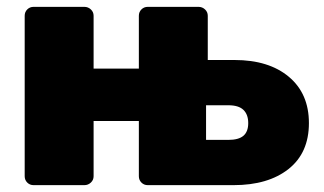

<svg xmlns="http://www.w3.org/2000/svg" viewBox="-20 -540 946 560"><path d="M78 0Q67 0 59.5 -7.5Q52 -15 52 -26V-494Q52 -505 59.5 -512.5Q67 -520 78 -520H226Q237 -520 245 -512.5Q253 -505 253 -494V-340H385V-494Q385 -505 392.5 -512.5Q400 -520 411 -520H559Q570 -520 578 -512.5Q586 -505 586 -494V-365H664Q764 -365 822.5 -316Q881 -267 881 -181Q881 -94 821.5 -47Q762 0 661 0H411Q400 0 392.5 -7.5Q385 -15 385 -26V-187H253V-26Q253 -15 245 -7.5Q237 0 226 0ZM581 -132H646Q676 -132 690 -144Q704 -156 704 -181Q704 -206 690 -219.5Q676 -233 646 -233H581Z"/></svg>

Font: Rubik ExtraBold
Style: Regular
Weight: 800
Designer: Hubert and Fischer
Foundry: Hubert and Fischer
Version: Version 2.300;gftools[0.9.30]